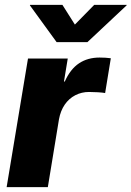

<svg xmlns="http://www.w3.org/2000/svg" viewBox="-20 -770 541 790"><path d="M7.3 0 95.2 -529.3H258.8L243.2 -434.6H246.6Q269.5 -485.8 305.2 -509.5Q340.8 -533.2 389.6 -533.2Q402.3 -533.2 414.1 -532.5Q425.8 -531.7 436 -530.3L412.6 -387.2Q402.3 -389.2 382.8 -390.4Q363.3 -391.6 346.2 -391.6Q315.9 -391.6 289.8 -378.2Q263.7 -364.7 246.3 -339.4Q229 -314 222.7 -279.3L176.8 0ZM236.8 -750 288.1 -668.9 367.7 -750H501.5L501 -748L339.8 -596.7H212.9L103 -748L103.5 -750Z"/></svg>

Font: Inter 24pt ExtraBold
Style: Italic
Weight: 800
Italic angle: -9.3988°
Designer: Rasmus Andersson
Foundry: rsms
Version: Version 4.001;git-66647c0bb